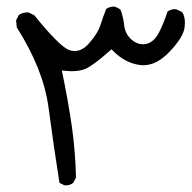

<svg xmlns="http://www.w3.org/2000/svg" viewBox="-20 -393 581 582"><path d="M178.7 168.9Q192.9 168.9 202.1 161.1L210.4 145Q208.5 65.9 197.8 -9.8Q187 -85.4 167.5 -179.2Q188 -177.2 196.8 -177.2Q221.2 -177.2 237.3 -183.6Q260.7 -192.9 312.5 -238.8L317.9 -243.7L322.8 -238.8Q359.9 -201.2 405.3 -195.8Q410.2 -195.3 415 -195.3Q454.1 -195.3 492.2 -234.4Q536.1 -279.8 539.6 -310.5Q540.5 -317.4 540.5 -324.2Q540.5 -343.8 532.2 -356.4L514.6 -364.7Q512.7 -365.2 508.5 -365.2Q504.4 -365.2 498.8 -363.5Q493.2 -361.8 487.8 -357.9Q476.1 -321.8 462.4 -295.4Q443.8 -258.8 413.1 -258.8Q396 -258.8 380.4 -271.5L375 -276.4Q358.9 -292.5 356.2 -317.9Q353.5 -343.3 344.7 -364.7L329.1 -372.6Q327.1 -373 323 -373Q318.8 -373 313 -371.3Q307.1 -369.6 301.8 -365.7Q293 -343.3 285.2 -319.3Q276.9 -292 249.5 -261.2Q229 -238.3 206.5 -238.3Q196.8 -238.3 186.5 -242.7Q156.7 -256.8 84 -346.7L67.4 -355Q65.4 -355.5 63.5 -355.5Q48.8 -355.5 37.1 -347.7L28.8 -331.5L30.8 -310.1Q111.8 -182.6 127.2 -66.4Q142.6 49.8 160.2 161.1L174.8 168.5Q176.8 168.9 178.7 168.9Z"/></svg>

Font: Bakudai
Style: ExtraLight
Weight: 200
Version: Version 1.48